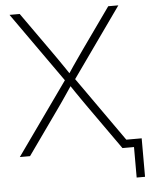

<svg xmlns="http://www.w3.org/2000/svg" viewBox="-59 -776 762 980"><g transform="rotate(-5 322.0 -286.0)"><path d="M16.1 0 291 -386.7V-354L26.9 -727.5H79.1L223.6 -523.4Q239.3 -501.5 253.7 -480.5Q268.1 -459.5 282.5 -438.5Q296.9 -417.5 311.5 -395.5H299.8Q314.5 -417.5 328.6 -438.5Q342.8 -459.5 357.7 -480.5Q372.6 -501.5 387.7 -523.4L532.7 -727.5H584.5L320.3 -355V-388.2L594.2 0H542L383.8 -223.6Q369.1 -244.6 355 -264.9Q340.8 -285.2 326.9 -305.7Q313 -326.2 299.3 -346.7H311.5Q297.9 -326.2 283.9 -305.7Q270 -285.2 256.1 -264.9Q242.2 -244.6 227.1 -223.6L68.4 0ZM601.1 156.2V0H553.7V-41H644V156.2Z"/></g></svg>

Font: Inter 28pt ExtraLight
Style: Regular
Weight: 250
Designer: Rasmus Andersson
Foundry: rsms
Version: Version 4.001;git-66647c0bb